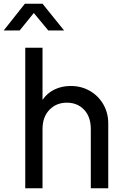

<svg xmlns="http://www.w3.org/2000/svg" viewBox="-64 -1014 664 1034"><path d="M72 -757H165V-476Q189 -512 228.5 -531.5Q268 -551 317 -551Q374 -551 420 -524.5Q466 -498 492.5 -452Q519 -406 519 -349V0H425V-319Q425 -385 389 -423Q353 -461 296 -461Q239 -461 202 -422.5Q165 -384 165 -319V0H72ZM70 -994H165L281 -850H196L118 -944L42 -850H-44Z"/></svg>

Font: Evergrow Sans 
Style: Medium
Weight: 500
Foundry: 10Web
Version: Version 1.000